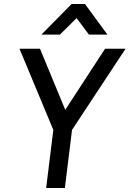

<svg xmlns="http://www.w3.org/2000/svg" viewBox="-20 -945 651 965"><path d="M340 -925H407L520 -771H427L365 -854L281 -771H188ZM212 0 248 -292 78 -700H181L308 -393L508 -700H611L342 -292L306 0Z"/></svg>

Font: Haskoy Medium
Style: Italic
Weight: 500
Designer: Ertekin Erdin
Foundry: Ertekin Erdin
Version: Version 2.000; ttfautohint (v1.8.4.7-5d5b)